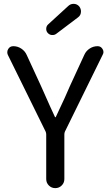

<svg xmlns="http://www.w3.org/2000/svg" viewBox="-20 -972 570 992"><path d="M218.8 -46.9V-277.3Q218.8 -285.2 215.8 -292L20.5 -688.5Q17.6 -695.3 17.6 -702.1Q17.6 -710.9 22.5 -718.8Q31.2 -733.4 48.8 -733.4Q71.3 -733.4 90.3 -720.7Q109.4 -708 118.2 -687.5L192.4 -526.4Q249 -398.4 263.7 -368.2Q263.7 -366.2 265.6 -366.2Q267.6 -366.2 268.6 -368.2Q324.2 -485.4 340.8 -526.4L416 -689.5Q424.8 -709 443.4 -721.2Q461.9 -733.4 484.4 -733.4Q501 -733.4 509.8 -718.8Q514.6 -710.9 514.6 -703.1Q514.6 -696.3 510.7 -689.5L315.4 -292Q312.5 -285.2 312.5 -277.3V-46.9Q312.5 -27.3 298.8 -13.7Q285.2 0 265.6 0Q246.1 0 232.4 -13.7Q218.8 -27.3 218.8 -46.9ZM271.5 -797.9Q262.7 -791 252 -791Q250 -791 248 -791Q235.4 -792 226.6 -801.8Q218.8 -810.5 218.8 -822.3Q218.8 -836.9 228.5 -845.7L333 -941.4Q344.7 -952.1 359.4 -952.1Q360.4 -952.1 362.3 -952.1Q378.9 -951.2 389.6 -938.5Q398.4 -926.8 398.4 -913.1Q398.4 -893.6 383.8 -882.8Z"/></svg>

Font: Gen Jyuu Gothic P Regular
Style: Regular
Weight: 400
Designer: [Source Han Sans]
Ryoko NISHIZUKA  (kana & ideographs); Paul D. Hunt (Latin, Greek & Cyrillic); Wenlong ZHANG  (bopomofo
Version: Version 1.002.20150607